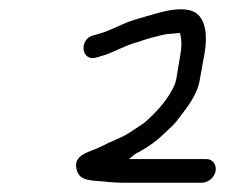

<svg xmlns="http://www.w3.org/2000/svg" viewBox="-20 -692 485 414"><path d="M445 -324C447 -338 438 -349 425 -349H258L269 -358C273 -361 276 -363 281 -365C301 -376 319 -389 334 -404L349 -418C355 -424 360 -429 364 -435C382 -459 405 -485 411 -521L421 -577C428 -614 423 -649 404 -663C387 -676 355 -673 328 -666C307 -660 288 -655 269 -649C245 -642 219 -626 193 -619L182 -616C149 -608 155 -558 188 -568L198 -571C219 -576 251 -595 276 -601C288 -605 299 -609 312 -612C321 -614 335 -619 347 -619L368 -621C372 -607 372 -591 369 -575L360 -521C359 -517 358 -513 357 -510C343 -479 323 -457 302 -437L291 -427C274 -416 253 -400 232 -392C218 -386 212 -383 198 -376C175 -364 137 -360 145 -327C150 -308 162 -304 186 -302C203 -301 224 -298 243 -298H416C429 -298 443 -310 445 -324ZM281 -365ZM276 -601ZM232 -392Z"/></svg>

Font: Blanket
Style: LightObl
Weight: 300
Foundry: Cannot Into Space Fonts
Version: Version 0.9